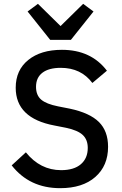

<svg xmlns="http://www.w3.org/2000/svg" viewBox="-20 -970 635 1002"><path d="M242 -762 124 -910 178 -950 296 -834 414 -950 468 -910 350 -762ZM294 12Q134 12 41 -107L115 -175Q190 -82 299 -82Q366 -82 402 -113Q438 -144 438 -198Q438 -241 412 -265.5Q386 -290 325 -303L264 -315Q62 -353 62 -512Q62 -604 127.5 -657Q193 -710 303 -710Q455 -710 538 -601L462 -537Q403 -616 297 -616Q235 -616 201.5 -590.5Q168 -565 168 -517Q168 -473 195 -450Q222 -427 283 -415L344 -403Q448 -381 496 -333.5Q544 -286 544 -204Q544 -105 477.5 -46.5Q411 12 294 12Z"/></svg>

Font: Anuphan Medium
Style: Regular
Weight: 500
Designer: Mike Abbink, Paul van der Laan, Pieter van Rosmalen, Mint Tantisuwanna
Foundry: Bold Monday; Cadson Demak
Version: Version 3.002;hotconv 1.0.109;makeotfexe 2.5.65596